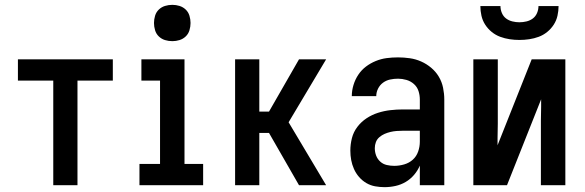

<svg xmlns="http://www.w3.org/2000/svg" viewBox="-20 -765 2415 793"><path d="M200 0V-432H54V-520H446V-432H300V0Z M556 0V-88H641V-432H564V-520H742V-88H819V0ZM692 -595Q676 -595 661.5 -599.5Q647 -604 636 -614.5Q625 -625 620.5 -640Q616 -655 616 -670Q616 -685 620.5 -700Q625 -715 636 -725.5Q647 -736 661.5 -740.5Q676 -745 692 -745Q707 -745 721.5 -740.5Q736 -736 747 -725.5Q758 -715 762.5 -700Q767 -685 767 -670Q767 -655 762.5 -640Q758 -625 747 -614.5Q736 -604 721.5 -599.5Q707 -595 692 -595Z M951 0V-520H1051V-304H1091L1215 -520H1327L1172 -260L1327 0H1215L1091 -216H1051V0Z M1568 8Q1549 8 1529.5 4.5Q1510 1 1493 -9Q1476 -19 1463 -34Q1450 -49 1442 -67Q1434 -85 1430.5 -104Q1427 -123 1427 -143Q1427 -169 1433.5 -194.5Q1440 -220 1456 -241Q1472 -262 1494 -276.5Q1516 -291 1541 -299Q1566 -307 1592 -310Q1618 -313 1644 -313H1714V-354Q1714 -372 1708.5 -389Q1703 -406 1689.5 -418Q1676 -430 1658.5 -435Q1641 -440 1624 -440Q1607 -440 1591 -436.5Q1575 -433 1562 -423.5Q1549 -414 1541.5 -399Q1534 -384 1534 -368H1433Q1433 -391 1440 -414Q1447 -437 1460 -456.5Q1473 -476 1491.5 -490Q1510 -504 1532 -513Q1554 -522 1577 -525Q1600 -528 1624 -528Q1648 -528 1672.5 -524.5Q1697 -521 1719.5 -511Q1742 -501 1761 -485Q1780 -469 1792.5 -448Q1805 -427 1810 -402.5Q1815 -378 1815 -354V0H1714V-81Q1705 -60 1690 -42.5Q1675 -25 1655.5 -13.5Q1636 -2 1613.5 3Q1591 8 1568 8ZM1608 -80Q1629 -80 1649.5 -86Q1670 -92 1685 -105.5Q1700 -119 1707 -139Q1714 -159 1714 -180V-225H1644Q1631 -225 1618 -224Q1605 -223 1592.5 -220Q1580 -217 1568.5 -212Q1557 -207 1547 -198.5Q1537 -190 1532.5 -178Q1528 -166 1528 -153Q1528 -137 1533.5 -122.5Q1539 -108 1550.5 -97.5Q1562 -87 1577.5 -83.5Q1593 -80 1608 -80Z M1935 0V-520H2036V-312Q2036 -283 2036 -253.5Q2036 -224 2035 -195V-165L2176 -520H2315V0H2214V-208Q2214 -237 2214 -266.5Q2214 -296 2215 -325V-355L2074 0ZM2125 -600Q2105 -600 2085 -603Q2065 -606 2046 -613Q2027 -620 2011 -633Q1995 -646 1984 -663Q1973 -680 1968.5 -700Q1964 -720 1964 -740H2047Q2047 -725 2053 -711Q2059 -697 2070.5 -688.5Q2082 -680 2096.5 -676.5Q2111 -673 2125 -673Q2140 -673 2154.5 -676.5Q2169 -680 2180.5 -688.5Q2192 -697 2198 -711Q2204 -725 2204 -740H2287Q2287 -720 2282.5 -700Q2278 -680 2267 -663Q2256 -646 2240 -633Q2224 -620 2205 -613Q2186 -606 2166 -603Q2146 -600 2125 -600Z"/></svg>

Font: Iosevka Custom Semibold
Style: Regular
Weight: 600
Designer: Belleve Invis
Foundry: Belleve Invis
Version: Version 27.0.2; ttfautohint (v1.8.4)